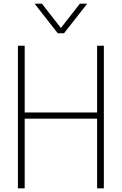

<svg xmlns="http://www.w3.org/2000/svg" viewBox="-20 -1030 666 1050"><path d="M548 0H511V-381H115V0H78V-780H115V-415H511V-780H548ZM330 -848H296L169 -1010H209L313 -877L417 -1010H457Z"/></svg>

Font: Tanohe Sans ExtraLight
Style: Regular
Weight: 250
Designer: Village Type and Design LLC & Cristiano Sobral
Foundry: Cooper Hewitt Smithsonian Design Museum
Version: Version 1.00;May 30, 2020;FontCreator 12.0.0.2522 64-bit; tt